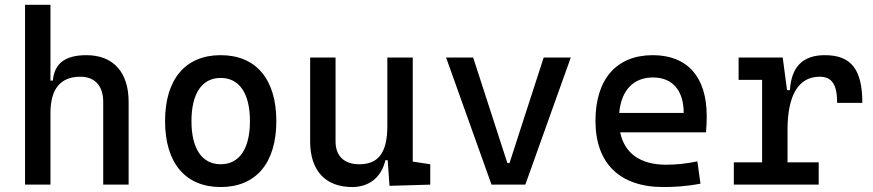

<svg xmlns="http://www.w3.org/2000/svg" viewBox="-20 -752 3556 782"><path d="M400.4 0H503.9V-336.9C503.9 -458 441.4 -527.3 332 -527.3C245.1 -527.3 201.2 -493.2 195.3 -423.8H185.5V-732.4H82V0H185.5V-291C185.5 -390.6 226.6 -439.5 307.6 -439.5C366.2 -439.5 400.4 -402.3 400.4 -336.9Z M878.9 9.8C1022.5 9.8 1105.5 -87.9 1105.5 -258.8C1105.5 -429.7 1022.5 -527.3 878.9 -527.3C735.4 -527.3 652.3 -429.7 652.3 -258.8C652.3 -87.9 735.4 9.8 878.9 9.8ZM878.9 -83C802.7 -83 759.8 -146.5 759.8 -258.8C759.8 -371.1 802.7 -434.6 878.9 -434.6C955.1 -434.6 998 -371.1 998 -258.8C998 -146.5 955.1 -83 878.9 -83Z M1414.1 9.8C1483.4 9.8 1533.2 -29.3 1549.8 -99.6H1559.1L1566.4 4.9L1732.4 0V-83L1661.1 -93.8V-517.6H1557.6V-239.3C1557.6 -126.5 1518.6 -83 1443.4 -83C1382.3 -83 1346.7 -116.2 1346.7 -175.8V-517.6H1243.2V-175.8C1243.2 -57.6 1305.2 9.8 1414.1 9.8Z M1981.9 0H2119.6L2304.7 -517.6H2194.3L2055.2 -87.9H2046.4L1907.2 -517.6H1796.9Z M2681.6 9.8C2720.7 9.8 2771.5 7.8 2833 -3.9L2820.3 -94.7C2777.3 -85.9 2736.3 -81.1 2693.4 -81.1C2589.4 -81.1 2523.9 -126.5 2505.9 -212.9H2855.5C2857.4 -233.4 2858.4 -254.9 2858.4 -279.3C2858.4 -440.4 2778.3 -527.3 2638.7 -527.3C2490.2 -527.3 2405.3 -428.7 2405.3 -259.8C2405.3 -85.9 2504.9 9.8 2681.6 9.8ZM2502 -292C2510.3 -384.3 2559.6 -436.5 2639.6 -436.5C2717.8 -436.5 2764.6 -384.8 2764.6 -292Z M3187.5 -222.7C3187.5 -361.3 3230.5 -439.5 3318.4 -439.5C3368.2 -439.5 3389.6 -408.2 3389.6 -333H3492.2C3492.2 -469.7 3446.3 -527.3 3339.8 -527.3C3250 -527.3 3203.1 -480.5 3197.3 -384.8H3185.5L3168 -517.6H2988.3V-426.8H3084V-90.8H2968.8V0H3314.5V-90.8H3187.5Z"/></svg>

Font: CaskaydiaCove Nerd Font
Style: Regular
Weight: 400
Designer: Aaron Bell
Foundry: Saja Typeworks
Version: Version 2111.1;Nerd Fonts 2.3.3